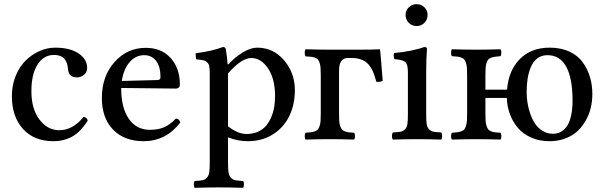

<svg xmlns="http://www.w3.org/2000/svg" viewBox="-20 -669 2907 923"><path d="M401.9 -89.8Q368.2 -35.2 327.4 -12.7Q286.6 9.8 237.8 9.8Q143.6 9.8 90.3 -49.3Q37.1 -108.4 37.1 -207Q37.1 -258.8 55.2 -303.5Q73.2 -348.1 102.8 -377.4Q132.3 -406.7 169.4 -423.3Q206.5 -439.9 245.1 -439.9Q316.4 -439.9 357.7 -412.1Q398.9 -384.3 398.9 -342.8Q398.9 -321.3 383.5 -309.1Q368.2 -296.9 349.1 -296.9Q311.5 -296.9 307.1 -335Q305.7 -349.6 302.7 -360.6Q299.8 -371.6 292.7 -382.3Q285.6 -393.1 272 -398.9Q258.3 -404.8 238.8 -404.8Q189.9 -404.8 160.4 -358.4Q130.9 -312 130.9 -231Q130.9 -145.5 169.7 -94.2Q208.5 -43 265.1 -43Q329.6 -43 381.8 -106.9Q397 -105.5 401.9 -89.8Z M565.4 -279.8 736.8 -284.2Q751.5 -284.2 751.5 -298.8Q751.5 -349.1 730.2 -376.5Q709 -403.8 673.8 -403.8Q632.8 -403.8 603.8 -371.1Q574.7 -338.4 565.4 -279.8ZM825.7 -99.1Q842.3 -97.7 846.7 -80.1Q777.8 9.8 670.4 9.8Q577.6 9.8 523.7 -45.7Q469.7 -101.1 469.7 -198.2Q469.7 -302.2 530.5 -370.6Q591.3 -439 680.7 -439Q756.8 -439 800.8 -389.6Q844.7 -340.3 844.7 -263.2Q844.7 -243.2 823.7 -243.2L562.5 -246.1Q562.5 -151.4 599.1 -98.1Q635.7 -44.9 700.7 -44.9Q739.7 -44.9 768.1 -56.9Q796.4 -68.8 825.7 -99.1Z M1076.2 -315.9V-62Q1122.6 -24.9 1165 -24.9Q1196.3 -24.9 1220.7 -36.1Q1245.1 -47.4 1260 -65.4Q1274.9 -83.5 1284.9 -108.2Q1294.9 -132.8 1298.6 -157.2Q1302.2 -181.6 1302.2 -208Q1302.2 -290 1268.6 -340.1Q1234.9 -390.1 1188 -390.1Q1141.1 -390.1 1076.2 -315.9ZM916 233.9Q911.6 229.5 911.6 217.5Q911.6 205.6 916 201.2Q941.9 199.7 953.6 197.3Q965.3 194.8 974.6 185.1Q983.9 175.3 986.1 158.7Q988.3 142.1 988.3 109.9V-314.9Q988.3 -337.4 986.1 -349.6Q983.9 -361.8 975.8 -369.4Q967.8 -377 956.8 -379.4Q945.8 -381.8 923.3 -383.8Q921.9 -388.7 920.9 -398.4Q919.9 -408.2 921.4 -413.1Q1001 -423.3 1051.3 -442.9Q1064 -442.9 1065.4 -433.1Q1071.8 -395.5 1074.2 -359.9H1078.1Q1108.9 -394 1147.2 -417Q1185.5 -439.9 1216.3 -439.9Q1293.9 -439.9 1345.7 -379.2Q1397.5 -318.4 1397.5 -234.9Q1397.5 -167 1371.1 -111.8Q1344.7 -56.6 1292.5 -23.4Q1240.2 9.8 1171.4 9.8Q1122.1 9.8 1076.2 -8.8V109.9Q1076.2 142.1 1078.4 158.7Q1080.6 175.3 1089.8 185.1Q1099.1 194.8 1110.8 197.3Q1122.6 199.7 1148.4 201.2Q1152.8 205.6 1152.8 217.5Q1152.8 229.5 1148.4 233.9Q1078.1 231.9 1032.2 231.9Q986.3 231.9 916 233.9Z M1651.9 -390.1Q1609.9 -390.1 1609.9 -329.1V-123Q1609.9 -101.6 1610.8 -87.6Q1611.8 -73.7 1615.5 -63.2Q1619.1 -52.7 1623.3 -47.1Q1627.4 -41.5 1637 -37.8Q1646.5 -34.2 1655.8 -33Q1665 -31.7 1682.1 -30.8Q1686.5 -26.4 1686.5 -14.4Q1686.5 -2.4 1682.1 2Q1615.7 0 1565.9 0Q1519.5 0 1449.2 2Q1444.8 -2.4 1444.8 -14.4Q1444.8 -26.4 1449.2 -30.8Q1466.8 -32.2 1476.1 -33.4Q1485.4 -34.7 1495.1 -38.3Q1504.9 -42 1508.8 -47.4Q1512.7 -52.7 1516.4 -63.2Q1520 -73.7 1521 -87.6Q1522 -101.6 1522 -123V-307.1Q1522 -328.6 1521 -342.5Q1520 -356.4 1516.4 -366.9Q1512.7 -377.4 1508.5 -382.8Q1504.4 -388.2 1494.9 -391.6Q1485.4 -395 1476.1 -396Q1466.8 -397 1449.2 -397.9Q1444.8 -403.3 1444.8 -415.5Q1444.8 -427.7 1449.2 -432.1Q1519.5 -430.2 1565.9 -430.2H1704.1Q1771 -430.2 1805.2 -432.1Q1807.1 -432.1 1807.1 -430.2Q1810.1 -406.2 1819.8 -280.8Q1809.1 -273.9 1789.1 -275.9Q1783.7 -296.4 1778.6 -311Q1773.4 -325.7 1764.2 -341.6Q1754.9 -357.4 1743.2 -367.4Q1731.4 -377.4 1713.4 -383.8Q1695.3 -390.1 1672.9 -390.1Z M2028.8 -320.8V-122.1Q2028.8 -89.8 2031 -73.5Q2033.2 -57.1 2042.5 -47.6Q2051.8 -38.1 2063.5 -35.9Q2075.2 -33.7 2101.1 -32.2Q2105.5 -26.9 2105.5 -14.6Q2105.5 -2.4 2101.1 2Q2030.8 0 1984.9 0Q1937 0 1868.7 2Q1864.3 -2.4 1864.3 -14.9Q1864.3 -27.3 1868.7 -32.2Q1894.5 -33.7 1906.2 -35.9Q1918 -38.1 1927.2 -47.6Q1936.5 -57.1 1938.7 -73.5Q1940.9 -89.8 1940.9 -122.1V-320.8Q1940.9 -358.4 1929.4 -369.9Q1918 -381.3 1876 -384.8Q1870.6 -401.4 1874 -414.1Q1912.6 -417 1954.6 -425.5Q1996.6 -434.1 2019 -442.9Q2032.7 -442.9 2032.7 -434.1Q2028.8 -389.6 2028.8 -320.8ZM1929.7 -597.2Q1929.7 -618.2 1944.8 -633.5Q1960 -648.9 1982.9 -648.9Q2005.4 -648.9 2020.5 -633.8Q2035.6 -618.7 2035.6 -597.2Q2035.6 -575.2 2020.5 -559.6Q2005.4 -543.9 1982.9 -543.9Q1960 -543.9 1944.8 -559.6Q1929.7 -575.2 1929.7 -597.2Z M2611.8 -403.8Q2584 -403.8 2563.7 -388.9Q2543.5 -374 2532.5 -347.9Q2521.5 -321.8 2516.6 -292Q2511.7 -262.2 2511.7 -227.1Q2511.7 -202.1 2515.6 -176.3Q2519.5 -150.4 2528.8 -123Q2538.1 -95.7 2552.2 -74.5Q2566.4 -53.2 2588.9 -39.6Q2611.3 -25.9 2638.7 -25.9Q2652.3 -25.9 2664.6 -29.8Q2676.8 -33.7 2689.7 -44.7Q2702.6 -55.7 2711.7 -72.8Q2720.7 -89.8 2726.6 -118.7Q2732.4 -147.5 2732.4 -185.1Q2732.4 -293.5 2701.9 -348.6Q2671.4 -403.8 2611.8 -403.8ZM2416.5 -198.2H2313.5V-123Q2313.5 -101.6 2314.5 -87.6Q2315.4 -73.7 2319.1 -63.2Q2322.8 -52.7 2326.9 -47.1Q2331.1 -41.5 2340.6 -37.8Q2350.1 -34.2 2359.4 -33Q2368.7 -31.7 2385.7 -30.8Q2390.1 -26.4 2390.1 -14.4Q2390.1 -2.4 2385.7 2Q2319.3 0 2269.5 0Q2223.1 0 2152.8 2Q2148.4 -2.4 2148.4 -14.4Q2148.4 -26.4 2152.8 -30.8Q2170.4 -32.2 2179.7 -33.4Q2189 -34.7 2198.7 -38.3Q2208.5 -42 2212.4 -47.4Q2216.3 -52.7 2220 -63.2Q2223.6 -73.7 2224.6 -87.6Q2225.6 -101.6 2225.6 -123V-307.1Q2225.6 -328.6 2224.6 -342.5Q2223.6 -356.4 2220 -366.9Q2216.3 -377.4 2212.2 -382.8Q2208 -388.2 2198.5 -391.8Q2189 -395.5 2179.7 -396.7Q2170.4 -397.9 2152.8 -398.9Q2148.4 -403.3 2148.4 -415.5Q2148.4 -427.7 2152.8 -432.1Q2223.1 -430.2 2269.5 -430.2Q2315.4 -430.2 2385.7 -432.1Q2390.1 -427.7 2390.1 -415.5Q2390.1 -403.3 2385.7 -398.9Q2368.2 -397.5 2359.4 -396.2Q2350.6 -395 2340.6 -391.4Q2330.6 -387.7 2326.7 -382.3Q2322.8 -377 2319.1 -366.7Q2315.4 -356.4 2314.5 -342.5Q2313.5 -328.6 2313.5 -307.1V-237.8H2417.5Q2424.8 -330.1 2478.8 -385Q2532.7 -439.9 2622.6 -439.9Q2676.8 -439.9 2717.8 -420.7Q2758.8 -401.4 2782 -368.7Q2805.2 -335.9 2816.4 -297.9Q2827.6 -259.8 2827.6 -216.8Q2827.6 -183.6 2820.3 -152.1Q2813 -120.6 2796.6 -91.1Q2780.3 -61.5 2756.8 -39.3Q2733.4 -17.1 2698.5 -3.7Q2663.6 9.8 2621.6 9.8Q2572.8 9.8 2533.2 -7.8Q2493.7 -25.4 2469 -54.9Q2444.3 -84.5 2430.9 -121.3Q2417.5 -158.2 2416.5 -198.2Z"/></svg>

Font: Common Serif News
Style: Regular
Weight: 450
Designer: Philipp H. Poll, Khaled Hosny
Foundry: Stefan Peev, Context Ltd.
Version: Version 1.026